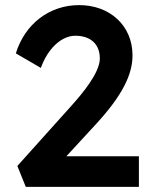

<svg xmlns="http://www.w3.org/2000/svg" viewBox="-20 -732 588 752"><path d="M81 0H524V-120H240L357 -247C459 -358 499 -440 499 -515C499 -632 410 -712 290 -712C174 -712 78 -639 42 -523L140 -466C168 -544 222 -592 275 -592C336 -592 371 -558 371 -503C371 -447 303 -366 259 -317L48 -82Z"/></svg>

Font: Easer Grotesk Medium
Style: Regular
Weight: 500
Designer: Boardeaser, Bonnie Shaver-Troup, Thomas Jockin
Foundry: Lexend
Version: Version 1.001;Glyphs 3.1.2 (3151)